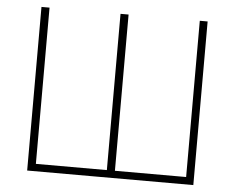

<svg xmlns="http://www.w3.org/2000/svg" viewBox="-51 -770 1015 830"><g transform="rotate(5 456.5 -355.0)"><path d="M96 0V-710H131V-32H439V-710H474V-32H783V-710H817V0Z"/></g></svg>

Font: Raleway ExtraLight
Style: Regular
Weight: 200
Designer: Matt McInerney, Pablo Impallari, Rodrigo Fuenzalida
Foundry: Matt McInerney, Pablo Impallari, Rodrigo Fuenzalida
Version: Version 4.026